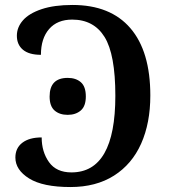

<svg xmlns="http://www.w3.org/2000/svg" viewBox="-20 -744 682 774"><path d="M42 -109Q42 -147 70 -168.5Q98 -190 148 -190Q148 -132 177.5 -90.5Q207 -49 268 -49Q445 -49 445 -358Q445 -525 401.5 -595Q358 -665 271 -665Q211 -665 178 -627Q145 -589 145 -523Q97 -523 72.5 -543.5Q48 -564 48 -600Q48 -634 72.5 -662Q97 -690 147.5 -707Q198 -724 272 -724Q425 -724 505.5 -630.5Q586 -537 586 -359Q586 -248 549 -165Q512 -82 439.5 -36Q367 10 264 10Q153 10 97.5 -24.5Q42 -59 42 -109ZM180 -355Q180 -430 253 -430Q286 -430 306 -412.5Q326 -395 326 -355Q326 -316 305.5 -298.5Q285 -281 253 -281Q220 -281 200 -298.5Q180 -316 180 -355Z"/></svg>

Font: Noto Serif SemiBold
Style: Regular
Weight: 600
Designer: Monotype Design Team
Foundry: Monotype Imaging Inc.
Version: Version 1.001